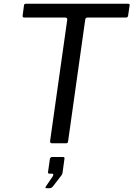

<svg xmlns="http://www.w3.org/2000/svg" viewBox="-20 -762 710 1021"><path d="M107.5 -733Q108.8 -738.6 110.6 -740.3Q112.4 -742 118.9 -742H660.9Q667.4 -742 668.8 -739.4Q670.2 -736.9 669 -731.5L661.1 -678.1Q660.1 -673 657.4 -670.9Q654.7 -668.7 648.4 -668.7H446.7Q439.6 -668.7 437 -666.3Q434.3 -663.9 433.1 -657.1L342.3 -11.8Q341.3 -4.4 338.8 -2.2Q336.4 0 330.5 0H257.8Q249.9 0 247.7 -3.5Q245.5 -6.9 246.8 -15.1L337.5 -656.7Q338.5 -668.7 326.8 -668.7H110.1Q98.8 -668.7 100.4 -678.9ZM225.8 238.8Q222.3 238.8 221.8 235.9Q221.3 233.1 224.1 229.3L260.4 175.8Q264.3 169.2 263.3 165.3Q262.3 161.4 257.2 161.4H243.2Q238.1 161.4 236.3 159.2Q234.5 157 235.8 150.1L245.1 84.7Q247.3 72.9 256.6 72.9H315.6Q323.9 72.9 322.9 81.1L312.3 158.8Q310.3 165.2 307.6 169.4L262.1 228.4Q258 233.3 254.2 236Q250.3 238.8 243 238.8Z"/></svg>

Font: Libre Franklin Thin
Style: Italic
Weight: 100
Italic angle: -8°
Designer: Pablo Impallari, Rodrigo Fuenzalida, Nhung Nguyen
Foundry: Impallari Type
Version: Version 3.000